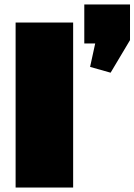

<svg xmlns="http://www.w3.org/2000/svg" viewBox="-20 -841 603 861"><path d="M308 -740V0H50V-740ZM563 -821V-661L476 -515L384 -541L432 -761L487 -646H358V-821Z"/></svg>

Font: Pathway Extreme 28pt Black
Style: Regular
Weight: 900
Designer: Eduardo Rodriguez Tunni
Foundry: Eduardo Rodriguez Tunni
Version: Version 1.001;gftools[0.9.26]